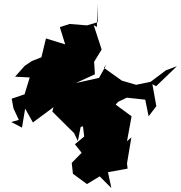

<svg xmlns="http://www.w3.org/2000/svg" viewBox="-20 -914 913 969"><path d="M37 -298 91 -270 107 -366 146 -296 250 -373 244 -351 354 -242 373 -202 387 -273 481 -303 485 -351 425 -309 398 -282 405 -225 358 -186 392 -143 342 -92 348 -37 419 15 483 -24 542 35 525 -45 624 -63 621 -89 643 -221 621 -201 644 -327 564 -386 576 -400 620 -421 713 -411 730 -327 769 -378 749 -489 768 -479 873 -580 817 -559 740 -501 667 -486 595 -507 504 -572 517 -588 480 -521 363 -495 459 -539 455 -602 493 -664 453 -787 469 -778 472 -894 473 -802 419 -786 331 -793 282 -777 309 -690 212 -720 189 -625 141 -606 105 -582 56 -527 130 -523 104 -438 39 -416 48 -367 75 -309Z"/></svg>

Font: Hussar Lance
Style: ExBd
Weight: 700
Foundry: Cannot Into Space Fonts, PlusOne Fonts
Version: Version 2.270